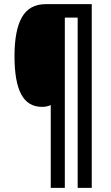

<svg xmlns="http://www.w3.org/2000/svg" viewBox="-20 -780 534 927"><path d="M423 127H355V-695H293V127H225V-273Q207 -264 183 -264Q115 -264 82.5 -324.5Q50 -385 50 -509Q50 -634 86 -697Q122 -760 201 -760H423Z"/></svg>

Font: Noto Sans Ethiopic ExtraCondensed SemiBold
Style: Regular
Weight: 600
Width: 2
Designer: Monotype Design Team
Foundry: Monotype Imaging Inc.
Version: Version 2.102; ttfautohint (v1.8.4.7-5d5b)